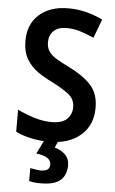

<svg xmlns="http://www.w3.org/2000/svg" viewBox="-63 -766 627 1047"><g transform="rotate(5 251.0 -242.0)"><path d="M463 -196Q463 -101 399 -45.5Q335 10 226 10Q176 10 128.5 0Q81 -10 43 -29V-149Q85 -129 134 -113.5Q183 -98 231 -98Q288 -98 314.5 -124Q341 -150 341 -189Q341 -233 307 -259.5Q273 -286 210 -318Q172 -336 135 -361.5Q98 -387 74 -427Q50 -467 50 -528Q50 -618 109 -671Q168 -724 269 -724Q318 -724 364 -712.5Q410 -701 457 -679L418 -576Q376 -595 340.5 -605.5Q305 -616 268 -616Q222 -616 197.5 -592.5Q173 -569 173 -531Q173 -502 185.5 -482Q198 -462 226 -444.5Q254 -427 298 -406Q377 -367 420 -321Q463 -275 463 -196ZM341 128Q341 182 308.5 211Q276 240 199 240Q163 240 137 233V162Q150 165 167 167.5Q184 170 197 170Q218 170 231 161.5Q244 153 244 133Q244 90 163 80L202 0H277L260 39Q295 48 318 71Q341 94 341 128Z"/></g></svg>

Font: Noto Sans Sinhala UI SemiCondensed SemiBold
Style: Regular
Weight: 600
Width: 4
Designer: Jelle Bosma - Monotype Design Team
Foundry: Monotype Imaging Inc.
Version: Version 2.006; ttfautohint (v1.8.4.7-5d5b)